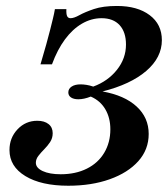

<svg xmlns="http://www.w3.org/2000/svg" viewBox="-20 -602 555 634"><path d="M205.6 11.3Q116.1 11.3 63.7 -20.6Q11.3 -52.4 11.3 -106.5Q11.3 -146.8 37.9 -175Q64.5 -203.2 103.2 -203.2Q126.6 -203.2 140.3 -192.3Q154 -181.5 154 -162.1Q154 -146 145.6 -133.1Q137.1 -120.2 126.2 -109.3Q115.3 -98.4 106.9 -87.5Q98.4 -76.6 98.4 -64.5Q98.4 -47.6 121 -37.1Q143.5 -26.6 180.6 -26.6Q229.8 -26.6 266.9 -45.2Q304 -63.7 324.2 -97.6Q344.4 -131.5 344.4 -175Q344.4 -212.9 327.8 -241.1Q311.3 -269.4 279.8 -283.1Q257.3 -274.2 238.7 -274.2Q223.4 -274.2 214.5 -280.2Q205.6 -286.3 205.6 -296.8Q205.6 -308.9 216.5 -316.1Q227.4 -323.4 246 -323.4Q254.8 -323.4 265.3 -321.8Q275.8 -320.2 287.9 -316.1Q336.3 -333.9 366.1 -371.4Q396 -408.9 396 -454.8Q396 -496 375 -519Q354 -541.9 315.3 -541.9Q281.5 -541.9 250.4 -523.8Q219.4 -505.6 194.4 -471.8Q169.4 -437.9 151.6 -389.5H113.7Q125 -427.4 132.7 -455.2Q140.3 -483.1 145.6 -503.6Q150.8 -524.2 154.8 -540.7Q158.9 -557.3 161.3 -571.8H199.2Q198.4 -555.6 201.6 -548.8Q204.8 -541.9 212.9 -541.9Q224.2 -541.9 242.3 -552Q260.5 -562.1 290.3 -572.2Q320.2 -582.3 366.1 -582.3Q433.9 -582.3 474.2 -552Q514.5 -521.8 514.5 -469.4Q514.5 -412.1 462.9 -367.7Q411.3 -323.4 318.5 -300Q391.1 -287.1 431 -250.4Q471 -213.7 471 -159.7Q471 -108.1 436.7 -69.8Q402.4 -31.5 342.3 -10.1Q282.3 11.3 205.6 11.3Z"/></svg>

Font: Playfair 9pt
Style: Bold Italic
Weight: 700
Italic angle: -15.6°
Designer: Claus Eggers Sørensen
Foundry: Claus Eggers Sørensen
Version: Version 2.203